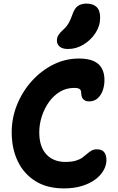

<svg xmlns="http://www.w3.org/2000/svg" viewBox="-20 -1036 654 1066"><path d="M335 10Q241 10 176.5 -30.5Q112 -71 78.5 -141Q45 -211 45 -301Q45 -382 75 -455.5Q105 -529 157 -586.5Q209 -644 276 -677.5Q343 -711 418 -711Q469 -711 500 -697Q531 -683 545.5 -656Q560 -629 560 -592Q560 -561 550.5 -534Q541 -507 522 -490Q503 -473 474 -473Q460 -473 450 -479Q440 -485 435.5 -495.5Q431 -506 431 -518Q431 -528 428 -534.5Q425 -541 417 -544.5Q409 -548 392 -548Q349 -548 313.5 -527Q278 -506 252.5 -470.5Q227 -435 212.5 -391Q198 -347 198 -301Q198 -222 237 -179.5Q276 -137 343 -137Q378 -137 401 -144Q424 -151 438 -161.5Q452 -172 463.5 -182Q475 -192 487.5 -199.5Q500 -207 518 -207Q546 -207 558.5 -191Q571 -175 571 -147Q571 -119 555.5 -91Q540 -63 509.5 -40Q479 -17 435 -3.5Q391 10 335 10ZM358 -764Q327 -764 311.5 -777Q296 -790 296 -811Q296 -827 304 -840.5Q312 -854 329 -869Q351 -889 362 -909Q373 -929 383 -958Q395 -992 414 -1004Q433 -1016 460 -1016Q497 -1016 516.5 -997Q536 -978 536 -938Q536 -892 510 -852.5Q484 -813 443.5 -788.5Q403 -764 358 -764Z"/></svg>

Font: Shantell Sans
Style: Bold
Weight: 700
Designer: Stephen Nixon, Anya Danilova, Shantell Martin
Foundry: Arrow Type
Version: Version 1.011;[c5ecc13dd]